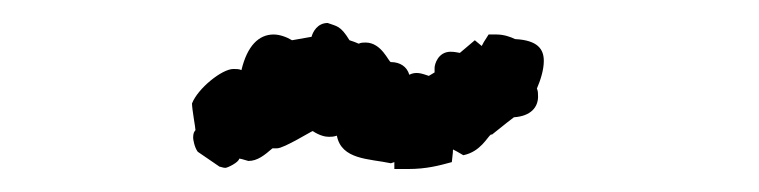

<svg xmlns="http://www.w3.org/2000/svg" viewBox="-20 -436 660 167"><path d="M399 -396 393 -401 380 -390C379 -390 376 -391 372 -391C361 -391 358 -380 358 -377V-373L353 -370C347 -372 342 -374 336 -371C334 -378 328 -382 320 -382C318 -382 312 -399 298 -399C296 -399 294 -399 292 -398C290 -399 287 -400 284 -401C276 -414 273 -413 265 -416C256 -416 252 -408 251 -404L234 -401C229 -404 223 -406 218 -406C205 -406 195 -396 190 -375C188 -376 186 -376 183 -376C173 -376 152 -359 147 -346C147 -341 150 -325 150 -323C150 -322 148 -322 148 -316C148 -315 149 -308 152 -304L171 -291C172 -291 174 -290 176 -290C178 -290 188 -295 188 -298C190 -298 192 -297 196 -296C204 -296 210 -301 217 -307H221C227 -307 251 -322 252 -322C258 -318 263 -317 266 -317C268 -317 270 -317 273 -318C277 -297 301 -298 320 -294L323 -295V-289H335C351 -289 362 -292 373 -295C374 -303 374 -305 374 -306C376 -305 378 -304 383 -301C398 -304 404 -317 407 -319H408C423 -331 423 -331 427 -334C442 -335 448 -343 448 -352C448 -354 448 -357 447 -359C450 -366 453 -375 453 -383C453 -393 448 -401 428 -402C424 -404 418 -406 412 -406H405C401 -400 400 -398 399 -396ZM353 -370ZM353 -370Z"/></svg>

Font: GNUTypewriter
Style: Standard
Weight: 400
Version: Version 001.000